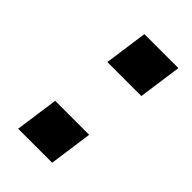

<svg xmlns="http://www.w3.org/2000/svg" viewBox="-165 -569 627 627"><g transform="rotate(45 148.5 -255.0)"><path d="M44 0 65 -150H222L201 0ZM96 -360 117 -510H274L253 -360Z"/></g></svg>

Font: Finlandica
Style: Bold Italic
Weight: 700
Italic angle: -8°
Designer: Niklas Ekholm, Juho Hiilivirta, Jaakko Suomalainen
Foundry: Helsinki Type Studio
Version: Version 1.064; ttfautohint (v1.8.4.7-5d5b)